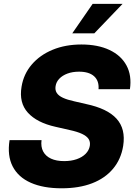

<svg xmlns="http://www.w3.org/2000/svg" viewBox="-20 -970 705 1000"><path d="M300.8 10.7Q205.6 10.7 140.4 -18.1Q75.2 -46.9 46.1 -103Q17.1 -159.2 29.8 -240.2H196.3Q191.9 -205.6 204.8 -181.2Q217.8 -156.7 245.6 -143.8Q273.4 -130.9 314 -130.9Q350.6 -130.9 379.4 -140.9Q408.2 -150.9 426 -168.9Q443.8 -187 447.8 -210.4Q451.2 -231 441.4 -246.1Q431.6 -261.2 407.2 -272.7Q382.8 -284.2 341.8 -293L269 -309.6Q172.4 -331.1 125.2 -383.1Q78.1 -435.1 92.3 -518.6Q103 -584.5 145.5 -634Q188 -683.6 254.4 -710.9Q320.8 -738.3 403.8 -738.3Q489.7 -738.3 550.3 -709.7Q610.8 -681.2 638.9 -628.9Q667 -576.7 656.7 -505.4H493.2Q496.6 -548.8 470.2 -572.8Q443.8 -596.7 391.6 -596.7Q357.9 -596.7 331.5 -586.9Q305.2 -577.1 289.1 -560.3Q272.9 -543.5 269.5 -521.5Q266.1 -501 275.6 -486.1Q285.2 -471.2 307.9 -460.7Q330.6 -450.2 366.7 -442.4L428.2 -428.2Q483.4 -416.5 523.2 -397.5Q563 -378.4 587.2 -351.6Q611.3 -324.7 619.9 -289.6Q628.4 -254.4 621.6 -210.4Q610.4 -140.6 568.8 -91.1Q527.3 -41.5 459.7 -15.4Q392.1 10.7 300.8 10.7ZM356.4 -796.4 462.4 -949.7H618.2L471.2 -796.4Z"/></svg>

Font: Inter 24pt ExtraBold
Style: Italic
Weight: 800
Italic angle: -9.3988°
Designer: Rasmus Andersson
Foundry: rsms
Version: Version 4.001;git-66647c0bb